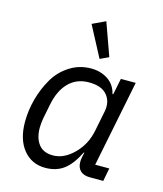

<svg xmlns="http://www.w3.org/2000/svg" viewBox="-117 -863 816 961"><g transform="rotate(15 291.5 -382.0)"><path d="M330 -585 246 -744 314 -776 375 -606ZM506 0H437Q404 0 387 -16.5Q370 -33 370 -62Q370 -74 373 -89L378 -112H375Q343 -47 304 -17.5Q265 12 208 12Q137 12 94 -41Q51 -94 51 -185Q51 -244 67 -303Q83 -362 112.5 -413Q142 -464 192 -496Q242 -528 303 -528Q352 -528 389.5 -503.5Q427 -479 438 -432H442L459 -516H536L446 -68H519ZM229 -58Q286 -58 337 -109Q388 -160 402 -233L423 -338Q433 -389 404.5 -423.5Q376 -458 310 -458Q247 -458 206 -417Q165 -376 150 -301L135 -226Q130 -198 130 -175Q130 -122 154.5 -90Q179 -58 229 -58Z"/></g></svg>

Font: Aneliza
Style: Italic
Weight: 400
Italic angle: -11.31°
Designer: Mike Abbink, Paul van der Laan, Pieter van Rosmalen
Foundry: Bold Monday
Version: Version 3.0